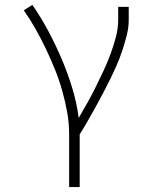

<svg xmlns="http://www.w3.org/2000/svg" viewBox="-20 -548 640 783"><path d="M262 215V0Q262 -45 254 -90Q246 -135 233.5 -179Q221 -223 204 -265Q187 -307 167.5 -348Q148 -389 125.5 -429Q103 -469 77 -506L112 -528Q148 -476 177.5 -420.5Q207 -365 231.5 -307.5Q256 -250 274.5 -189.5Q293 -129 301 -67Q319 -98 337 -130Q355 -162 371 -194.5Q387 -227 402.5 -260Q418 -293 430.5 -327Q443 -361 452.5 -396.5Q462 -432 462 -468V-520H505V-468Q505 -436 497 -404.5Q489 -373 479 -342.5Q469 -312 456 -282.5Q443 -253 429 -224.5Q415 -196 400 -167.5Q385 -139 369.5 -111Q354 -83 338 -55Q322 -27 305 0V215Z"/></svg>

Font: Zed Sans Extralight Extended
Style: Regular
Weight: 200
Width: 7
Designer: Belleve Invis
Foundry: Belleve Invis
Version: Version 1.0.0; ttfautohint (v1.8.4)